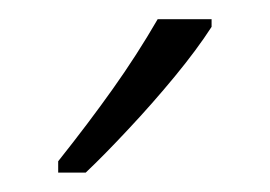

<svg xmlns="http://www.w3.org/2000/svg" viewBox="-20 -784 278 198"><path d="M198.2 -764.2V-756.3Q183.1 -732.9 160.2 -705.1Q137.2 -677.2 112.5 -650.9Q87.9 -624.5 68.4 -606H40V-617.7Q71.8 -657.7 96.4 -692.4Q121.1 -727.1 142.6 -764.2Z"/></svg>

Font: Open Sans Condensed Light
Style: Regular
Weight: 300
Width: 3
Designer: Monotype Design Team
Foundry: Monotype Imaging Inc.
Version: Version 3.003; ttfautohint (v1.8.4)